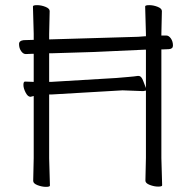

<svg xmlns="http://www.w3.org/2000/svg" viewBox="-20 -720 740 746"><path d="M174 1Q174 6 158.5 6Q143 6 126 -0.5Q109 -7 109 -17L111 -106V-347Q100 -344 99 -344H98Q88 -344 79.5 -360.5Q71 -377 71 -390Q71 -403 77 -403H78L106 -402H111V-511H106L81 -510H80Q70 -510 62 -521.5Q54 -533 54 -549Q54 -562 72 -564L106 -565H111V-589L108 -695Q108 -700 124 -700Q140 -700 156.5 -693.5Q173 -687 173 -677L171 -588V-567H176L515 -577H516Q524 -578 542 -579H547V-589L544 -695Q544 -700 560 -700Q576 -700 592.5 -693.5Q609 -687 609 -677L607 -588V-582H626Q636 -582 644 -570.5Q652 -559 652 -543Q652 -530 636 -529L612 -528H607V-106L610 0Q610 5 594.5 5Q579 5 562 -1.5Q545 -8 545 -18L547 -107V-368L536 -366L456 -369L182 -353H171V-105ZM182 -353ZM72 -564ZM547 -378V-527H542L345 -518L181 -513H171V-402H181L432 -417Q455 -419 479 -421Q503 -423 515 -425H518Q530 -425 537 -404Z"/></svg>

Font: LXGW WenKai TC Light
Style: Regular
Weight: 300
Designer: LXGW / Fontworks Inc.
Foundry: LXGW / Fontworks Inc.
Version: Version 1.330